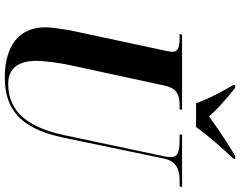

<svg xmlns="http://www.w3.org/2000/svg" viewBox="-118 -852 981 784"><g transform="rotate(90 372.0 -460.5)"><path d="M402 -771H499C534 -819 578 -871 629 -924L630 -931H617C551 -891 494 -852 456 -824C429 -855 393 -888 339 -931H328L327 -924C348 -889 387 -818 402 -771ZM298 10C446 10 510 -78 542 -227L628 -640C640 -697 680 -704 723 -704H742L744 -714H531L529 -704H545C590 -704 622 -700 622 -671C622 -664 621 -650 618 -637L533 -236C502 -89 440 -4 323 -4C264 -4 229 -40 229 -119C229 -157 239 -221 246 -254L330 -642C341 -696 372 -704 411 -704H427L429 -714H122L119 -704H133C169 -704 192 -699 192 -675C192 -665 189 -651 184 -629L104 -255C99 -226 92 -181 92 -156C92 -50 165 10 298 10Z"/></g></svg>

Font: Noto Serif Display Condensed
Style: Bold Italic
Weight: 700
Width: 3
Italic angle: -12°
Designer: Monotype Design Team
Foundry: Monotype Imaging Inc.
Version: Version 2.009